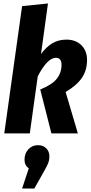

<svg xmlns="http://www.w3.org/2000/svg" viewBox="-20 -778 528 1120"><path d="M259.8 -757.8 219.2 -462.9Q251.5 -506.3 287.1 -526.6Q322.8 -546.9 367.2 -546.9Q421.9 -546.9 454.8 -514.2Q487.8 -481.4 487.8 -428.2Q487.8 -367.7 457.5 -323.5Q427.2 -279.3 362.8 -241.2L434.1 0H279.8L214.8 -255.9Q283.7 -283.7 311.3 -318.6Q338.9 -353.5 338.9 -399.9Q338.9 -440.9 306.2 -440.9Q256.8 -440.9 200.2 -333L153.8 0H4.9L108.9 -742.2ZM201.2 68.8Q231.4 68.8 249.8 87.2Q268.1 105.5 268.1 133.8Q268.1 156.2 260.5 175Q252.9 193.8 231.9 230L180.2 321.8H108.9L147.9 204.1Q123 186.5 123 153.8Q123 116.7 145.5 92.8Q168 68.8 201.2 68.8Z"/></svg>

Font: Fira Sans Compressed
Style: Bold Italic
Weight: 700
Width: 3
Italic angle: -8°
Designer: Carrois Corporate & Edenspiekermann AG
Foundry: Carrois Corporate GbR & Edenspiekermann AG
Version: Version 4.203;PS 004.203;hotconv 1.0.88;makeotf.lib2.5.64775